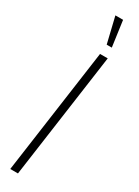

<svg xmlns="http://www.w3.org/2000/svg" viewBox="-239 -914 671 930"><g transform="rotate(30 96.5 -449.5)"><path d="M26 0 124 -700H167L69 0ZM95 -899H138L158 -755H129.5Z"/></g></svg>

Font: Urbanist ExtraLight
Style: Italic
Weight: 250
Version: Version 1.303